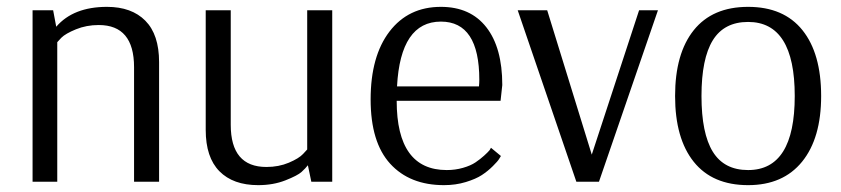

<svg xmlns="http://www.w3.org/2000/svg" viewBox="-20 -530 2453 560"><path d="M75 0V-500H135L144 -452Q194 -510 292 -510Q364 -510 404 -469.5Q444 -429 444 -349V0H371V-334Q371 -457 268 -457Q232 -457 201.5 -444.5Q171 -432 159 -420L147 -407V0Z M733 10Q660 10 620 -30.5Q580 -71 580 -151V-500H653V-166Q653 -43 757 -43Q793 -43 822.5 -55.5Q852 -68 864 -81L876 -94V-500H949V0H888L878 -48Q871 -39 859.5 -28.5Q848 -18 812.5 -4Q777 10 733 10Z M1275 10Q1175 10 1118 -52.5Q1061 -115 1061 -240Q1061 -366 1116 -438Q1171 -510 1266 -510Q1352 -510 1398.5 -450.5Q1445 -391 1445 -282L1440 -236H1137Q1137 -34 1283 -34Q1308 -34 1330.5 -40.5Q1353 -47 1367 -56.5Q1381 -66 1392 -76Q1403 -86 1408 -92L1412 -99L1441 -75Q1439 -72 1435.5 -66Q1432 -60 1417.5 -45.5Q1403 -31 1385.5 -19.5Q1368 -8 1338.5 1Q1309 10 1275 10ZM1138 -278H1377Q1378 -288 1378 -297Q1378 -467 1266 -467Q1148 -467 1138 -278Z M1661 0 1490 -500H1576L1706 -79L1844 -500H1899L1727 0Z M2162 10Q2058 10 2003.5 -58Q1949 -126 1949 -250Q1949 -374 2003.5 -442Q2058 -510 2162 -510Q2266 -510 2320.5 -442Q2375 -374 2375 -250Q2375 -127 2319.5 -58.5Q2264 10 2162 10ZM2162 -34Q2298 -34 2298 -250Q2298 -466 2162 -466Q2092 -466 2059 -412.5Q2026 -359 2026 -250Q2026 -141 2059 -87.5Q2092 -34 2162 -34Z"/></svg>

Font: Arsenal
Style: Regular
Weight: 400
Designer: Andrij Shevchenko
Foundry: Stairsfor
Version: Version 2.001;PS 002.001;hotconv 1.0.88;makeotf.lib2.5.64775